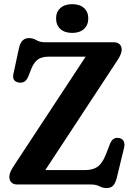

<svg xmlns="http://www.w3.org/2000/svg" viewBox="-20 -908 658 945"><path d="M558.5 -612 203 -71H400Q436.5 -71 459.8 -87Q483 -103 500 -145L522.5 -203Q530.5 -220 541.5 -225.8Q552.5 -231.5 567.5 -228.5Q582.5 -225.5 589 -212.5Q595.5 -199.5 590.5 -180L554.5 -31.5Q547.5 -6 536.8 5.8Q526 17.5 504.5 17.5Q485.5 17.5 469.2 8.8Q453 0 426.5 0H64.5Q46 0 36 -10.2Q26 -20.5 26 -37.5Q26 -49 31.5 -62Q37 -75 47 -90L401.5 -629H218.5Q186.5 -629 167.2 -615.8Q148 -602.5 135 -571.5L119 -531Q111 -512 98.8 -505.5Q86.5 -499 71.5 -502Q38.5 -508 46 -544L73.5 -671.5Q84 -720.5 122.5 -720.5Q143 -720.5 159.5 -710.2Q176 -700 203.5 -700H540Q558.5 -700 568.8 -690Q579 -680 579 -664Q579 -643 558.5 -612ZM335.5 -746Q298.5 -746 277.2 -765.2Q256 -784.5 256 -817.5Q256 -849.5 277.2 -868.5Q298.5 -887.5 335.5 -887.5Q372.5 -887.5 393.5 -868.5Q414.5 -849.5 414.5 -817.5Q414.5 -785 393.5 -765.5Q372.5 -746 335.5 -746Z"/></svg>

Font: Fraunces 72pt S100 SemiBold
Style: Regular
Weight: 600
Version: Version 1.000; ttfautohint (v1.8.3)